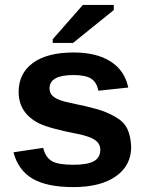

<svg xmlns="http://www.w3.org/2000/svg" viewBox="-20 -753 596 783"><path d="M515 -154Q515 -78 452.5 -34Q390 10 279 10Q171 10 112.5 -24.5Q54 -59 35 -132L156 -150Q166 -111 191.5 -96Q217 -81 279 -81Q336 -81 362.5 -95.5Q389 -110 389 -142Q389 -167 367.5 -182Q346 -197 296 -207Q182 -229 139 -250Q56 -292 56 -378Q56 -454 114.5 -496.5Q173 -539 280 -539Q374 -539 431.5 -502Q489 -465 503 -396L381 -383Q375 -417 352 -432Q329 -447 280 -447Q182 -447 182 -393Q182 -370 201 -356.5Q220 -343 264 -334Q337 -319 375.5 -308Q414 -297 449.5 -277Q485 -257 499 -228Q513 -199 515 -154ZM278 -578H195V-593L318 -733H444V-712Z"/></svg>

Font: Libra Sans
Style: Bold
Weight: 700
Foundry: Context Ltd
Version: Version 1.000